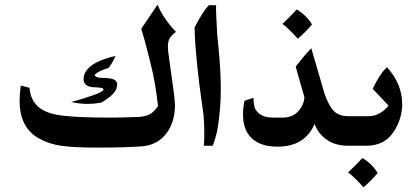

<svg xmlns="http://www.w3.org/2000/svg" viewBox="-20 -617 1776 813"><path d="M691 -419 692 -400 695 -378 702 -326Q711 -264 715.5 -229.5Q720 -195 721 -171Q720 -96 682 -49Q644 -1 576 3Q506 8 391 8Q290 8 238 0Q183 -8 138 -35Q97 -60 78 -105Q63 -141 63 -191Q63 -217 68 -255L105 -245Q108 -203 132 -175Q163 -138 239 -128Q308 -119 448 -119Q496 -119 571 -122Q603 -125 619.5 -136.5Q636 -148 649 -168Q639 -264 617 -351Q597 -434 578 -495L647 -597Q672 -538 725 -482Q705 -467 698 -454Q691 -441 691 -419ZM408 -182Q375 -177 351 -177Q319 -177 281 -185Q333 -199 375.5 -214Q418 -229 418 -238Q418 -243 411.5 -244.5Q405 -246 387 -247Q334 -247 334 -282Q334 -323 387 -352Q426 -371 469 -380Q455 -348 439 -329Q402 -319 381 -301Q381 -287 418 -287Q445 -287 460.5 -281Q476 -275 476 -259Q476 -239 460.5 -221.5Q445 -204 408 -182Z M864 -595H895Q894 -583 896 -543Q898 -503 900 -468L905 -418Q915 -318 915 -240Q915 -151 900 -65Q893 -32 881 0H843Q845 -10 845 -57Q845 -91 842 -128L837 -166Q837 -166 832 -201Q822 -270 815 -341Q804 -449 804 -501Q838 -567 864 -595Z M1354 -221Q1373 -167 1394.5 -146Q1416 -125 1455 -125H1499V0H1454Q1397 0 1360 -28Q1327 -52 1312 -92Q1271 4 1155 4Q1075 4 1037 -41Q1009 -75 1009 -133Q1009 -160 1015 -190L1053 -203Q1054 -178 1057.5 -165Q1061 -152 1071 -142Q1092 -119 1137 -119H1176Q1219 -119 1243 -146Q1267 -173 1269 -205L1232 -335Q1265 -378 1298 -413ZM1301 -513Q1271 -478 1241 -453Q1205 -494 1176 -516Q1191 -530 1208 -547Q1225 -564 1236 -577Q1256 -566 1274 -548Q1292 -530 1301 -513Z M1579 116Q1549 151 1519 176Q1483 135 1454 113Q1469 99 1486 82Q1503 65 1514 52Q1534 63 1552 81Q1570 99 1579 116Z M1683 -176Q1683 -116 1649 -62Q1610 0 1532 0H1485Q1459 0 1440.5 -18.5Q1422 -37 1422 -63Q1422 -90 1441 -107.5Q1460 -125 1485 -125H1540Q1569 -125 1591.5 -139.5Q1614 -154 1625 -170L1558 -241Q1573 -272 1586.5 -293Q1600 -314 1618 -333Q1683 -262 1683 -176Z"/></svg>

Font: Mirza SemiBold
Style: Regular
Weight: 600
Designer: Arabic design by Kourosh Beigpour, Latin design by Eduardo Tunni, engineering by Lasse Fister
Version: Version 1.0010g